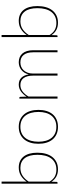

<svg xmlns="http://www.w3.org/2000/svg" viewBox="836 -1600 769 2482"><g transform="rotate(-90 1221.0 -358.5)"><path d="M114.5 -102.5Q145 -54 183 -34.2Q221 -14.5 269 -14.5Q318 -14.5 354.2 -32.2Q390.5 -50 414.2 -82Q438 -114 449.8 -159Q461.5 -204 461.5 -259Q461.5 -368.5 417.2 -424.2Q373 -480 292.5 -480Q234 -480 190.8 -451.5Q147.5 -423 114.5 -372.5ZM114.5 -398.5Q147.5 -446 192.2 -473.5Q237 -501 298 -501Q343 -501 378.5 -485Q414 -469 438.5 -438.2Q463 -407.5 475.8 -362.8Q488.5 -318 488.5 -260.5Q488.5 -200.5 474.5 -151.2Q460.5 -102 433 -67.2Q405.5 -32.5 365.5 -13.2Q325.5 6 273.5 6Q168 6 113.5 -78.5L111 -9Q110.5 -5.5 108.8 -2.8Q107 0 102 0H88V-723H114.5Z M823 -501Q875.5 -501 916.2 -482.8Q957 -464.5 985 -431.2Q1013 -398 1027.5 -351Q1042 -304 1042 -246.5Q1042 -189 1027.5 -142.2Q1013 -95.5 985 -62.5Q957 -29.5 916.2 -11.8Q875.5 6 823 6Q770.5 6 729.8 -11.8Q689 -29.5 661 -62.5Q633 -95.5 618.5 -142.2Q604 -189 604 -246.5Q604 -304 618.5 -351Q633 -398 661 -431.2Q689 -464.5 729.8 -482.8Q770.5 -501 823 -501ZM823 -15Q871 -15 907 -31.5Q943 -48 967.2 -78.5Q991.5 -109 1003.5 -151.5Q1015.5 -194 1015.5 -246.5Q1015.5 -299 1003.5 -342Q991.5 -385 967.2 -415.8Q943 -446.5 907 -463.2Q871 -480 823 -480Q775 -480 739 -463.2Q703 -446.5 678.8 -415.8Q654.5 -385 642.5 -342Q630.5 -299 630.5 -246.5Q630.5 -194 642.5 -151.5Q654.5 -109 678.8 -78.5Q703 -48 739 -31.5Q775 -15 823 -15Z M1188 0V-493H1200.5Q1210 -493 1210.5 -483L1213.5 -400Q1242.5 -446 1281.8 -473.5Q1321 -501 1368.5 -501Q1425 -501 1458 -467Q1491 -433 1501 -371.5Q1508.5 -404.5 1524.2 -428.8Q1540 -453 1561 -469.2Q1582 -485.5 1607 -493.2Q1632 -501 1658.5 -501Q1694 -501 1722.8 -488.8Q1751.5 -476.5 1771.5 -453Q1791.5 -429.5 1802.2 -395Q1813 -360.5 1813 -315.5V0H1786.5V-315.5Q1786.5 -395.5 1752.2 -437.8Q1718 -480 1654.5 -480Q1626.5 -480 1600.8 -469.8Q1575 -459.5 1555.2 -438.8Q1535.5 -418 1523.5 -387.2Q1511.5 -356.5 1511.5 -315.5V0H1485V-315.5Q1485 -394 1454 -437Q1423 -480 1363 -480Q1318 -480 1280.5 -452Q1243 -424 1214.5 -375V0Z M2010 -102.5Q2040.5 -54 2078.5 -34.2Q2116.5 -14.5 2164.5 -14.5Q2213.5 -14.5 2249.8 -32.2Q2286 -50 2309.8 -82Q2333.5 -114 2345.2 -159Q2357 -204 2357 -259Q2357 -368.5 2312.8 -424.2Q2268.5 -480 2188 -480Q2129.5 -480 2086.2 -451.5Q2043 -423 2010 -372.5ZM2010 -398.5Q2043 -446 2087.8 -473.5Q2132.5 -501 2193.5 -501Q2238.5 -501 2274 -485Q2309.5 -469 2334 -438.2Q2358.5 -407.5 2371.2 -362.8Q2384 -318 2384 -260.5Q2384 -200.5 2370 -151.2Q2356 -102 2328.5 -67.2Q2301 -32.5 2261 -13.2Q2221 6 2169 6Q2063.5 6 2009 -78.5L2006.5 -9Q2006 -5.5 2004.2 -2.8Q2002.5 0 1997.5 0H1983.5V-723H2010Z"/></g></svg>

Font: Lato 2
Style: Regular
Weight: 200
Designer: Lukasz Dziedzic with Adam Twardoch and Botio Nikoltchev
Foundry: tyPoland Lukasz Dziedzic
Version: Version 2.015; 2015-08-06; http://www.latofonts.com/